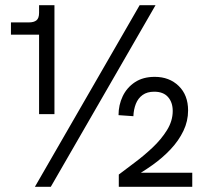

<svg xmlns="http://www.w3.org/2000/svg" viewBox="-20 -717 791 737"><path d="M130 -279V-614L148 -584H22V-631H91Q110 -631 120 -639Q130 -647 130 -668V-697H189V-279ZM114 0 516 -697H577L175 0ZM436 0V-47Q462 -67 497 -93Q532 -119 565.5 -150.5Q599 -182 621 -217.5Q643 -253 643 -291Q643 -324 625 -344.5Q607 -365 572 -365Q545 -365 527.5 -352.5Q510 -340 501.5 -318.5Q493 -297 492 -271L435 -275Q435 -314 451 -347.5Q467 -381 498 -401.5Q529 -422 574 -422Q630 -422 666 -387Q702 -352 702 -293Q702 -252 684 -214.5Q666 -177 635 -144Q604 -111 564.5 -83Q525 -55 483 -32L498 -54H718V0Z"/></svg>

Font: Hanken Grotesk
Style: Regular
Weight: 400
Designer: Alfredo Marco Pradil
Foundry: Hanken Design Co.
Version: Version 3.013